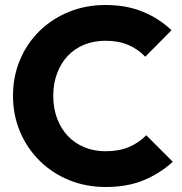

<svg xmlns="http://www.w3.org/2000/svg" viewBox="-20 -737 729 768"><path d="M403 11Q324 11 256.5 -16.5Q189 -44 138.5 -94Q88 -144 60 -210.5Q32 -277 32 -354Q32 -431 60 -497.5Q88 -564 138 -613Q188 -662 255.5 -689.5Q323 -717 402 -717Q486 -717 551.5 -690Q617 -663 666 -616L561 -510Q533 -540 493.5 -557Q454 -574 402 -574Q356 -574 317.5 -558.5Q279 -543 251.5 -514Q224 -485 208.5 -444Q193 -403 193 -354Q193 -304 208.5 -263Q224 -222 251.5 -193Q279 -164 317.5 -148Q356 -132 402 -132Q456 -132 496 -149Q536 -166 565 -196L671 -90Q620 -43 554.5 -16Q489 11 403 11Z"/></svg>

Font: Outfit-Bold
Style: Bold
Weight: 700
Designer: Rodrigo Fuenzalida
Foundry: fragTYPE
Version: Version 1.000